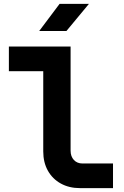

<svg xmlns="http://www.w3.org/2000/svg" viewBox="-20 -970 640 990"><path d="M392.7 0Q336.2 0 293.5 -23.7Q250.7 -47.3 226.8 -90Q203 -132.6 203 -189V-603H25.8V-730H344V-193.2Q344 -163.5 360.9 -145.2Q377.7 -127 405.5 -127H562.7V0ZM182 -810 287.2 -950H438.5L322.4 -810Z"/></svg>

Font: JetBrains Mono
Style: Regular
Weight: 400
Monospace: yes
Designer: Philipp Nurullin, Konstantin Bulenkov
Foundry: JetBrains
Version: Version 2.305